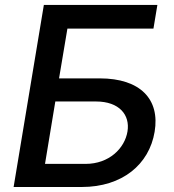

<svg xmlns="http://www.w3.org/2000/svg" viewBox="-20 -747 697 767"><path d="M34.4 0H306.8C468.4 0 576 -90.2 597.7 -220.5C619.7 -350.5 540.5 -433.9 378.6 -433.9H215.9L249.3 -632.8H593L608.7 -727.3H155.2ZM159.8 -92.3 201 -341.6H363.3C457 -341.6 500 -287.6 489.3 -221.9C478.3 -154.5 415.8 -92.3 322.1 -92.3Z"/></svg>

Font: Magic Ui Pro Medium
Style: Italic
Weight: 500
Italic angle: -9.39999°
Designer: Stefan Endress, Andreas Faust
Version: Version 1.000;FEAKit 1.0